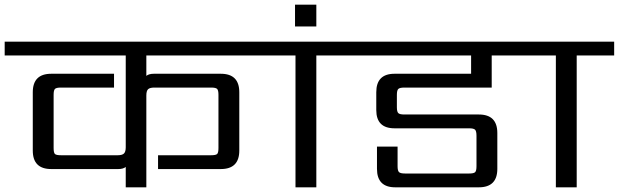

<svg xmlns="http://www.w3.org/2000/svg" viewBox="-40 -800 2643 820"><path d="M1102 -563H585V-476Q596 -485 617 -485H903Q982 -485 982 -406V-157Q982 -78 903 -78H635V-137H862Q882 -137 887.5 -142.5Q893 -148 893 -168V-395Q893 -414 887.5 -420Q882 -426 862 -426H619Q600 -426 592.5 -419Q585 -412 585 -392V0H497V-87Q486 -78 465 -78H179Q100 -78 100 -157V-406Q100 -485 179 -485H447V-426H220Q200 -426 194.5 -420Q189 -414 189 -395V-168Q189 -148 194.5 -142.5Q200 -137 220 -137H463Q482 -137 489.5 -144.5Q497 -152 497 -171V-563H-20V-622H1102Z M1471 -622V-563H1311V0H1222V-563H1062V-622Z M1220 -687V-780H1311V-687Z M2060 -426H1687Q1667 -426 1661 -420Q1655 -414 1655 -395V-342Q1655 -323 1661 -317Q1667 -311 1687 -311H2005Q2084 -311 2084 -232V-79Q2084 0 2005 0H1648Q1570 0 1570 -79V-174H1658V-90Q1658 -71 1664 -65Q1670 -59 1690 -59H1964Q1983 -59 1989 -64.5Q1995 -70 1995 -90V-220Q1995 -240 1989 -246Q1983 -252 1964 -252H1645Q1567 -252 1567 -330V-406Q1567 -485 1645 -485H1972V-563H1431V-622H2214V-563H2060Z M2583 -622V-563H2423V0H2334V-563H2174V-622Z"/></svg>

Font: Sarpanch
Style: Regular
Weight: 400
Designer: Manushi Parikh (Devanagari and Latin), Jyotish Sonowal (Devanagari)
Foundry: Indian Type Foundry
Version: Version 2.004;PS 1.0;hotconv 1.0.78;makeotf.lib2.5.61930; tt